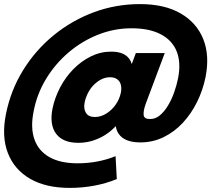

<svg xmlns="http://www.w3.org/2000/svg" viewBox="-22 -690 1054 937"><path d="M563 -185 571 -112Q536 -56 479.5 -24.5Q423 7 360 7Q285 7 252 -37Q219 -81 234 -159Q245 -213 271.5 -263.5Q298 -314 336.5 -353Q375 -392 422 -415Q469 -438 520 -438Q575 -438 601 -412Q627 -386 624 -341L601 -324L641 -431H782L689 -183Q677 -149 679 -129Q681 -109 710 -109Q736 -109 757.5 -126.5Q779 -144 797 -173.5Q815 -203 827.5 -238Q840 -273 847 -308Q862 -384 840.5 -438.5Q819 -493 763 -522.5Q707 -552 620 -552Q535 -552 456 -520.5Q377 -489 312 -433.5Q247 -378 202.5 -304.5Q158 -231 142 -146Q126 -67 146 -10Q166 47 219.5 77Q273 107 357 107Q406 107 453.5 98Q501 89 542 72L548 184Q494 206 436 216.5Q378 227 318 227Q202 227 125 182.5Q48 138 16.5 57Q-15 -24 7 -133Q30 -249 90.5 -347Q151 -445 239.5 -517.5Q328 -590 435.5 -630Q543 -670 661 -670Q781 -670 859.5 -624.5Q938 -579 970 -499Q1002 -419 981 -313Q968 -250 940 -193Q912 -136 871 -91.5Q830 -47 777 -21Q724 5 663 5Q585 5 556.5 -38Q528 -81 554 -154ZM515 -313Q493 -313 473 -303Q453 -293 436 -276Q419 -259 407.5 -236.5Q396 -214 391 -190Q385 -159 397.5 -139Q410 -119 441 -119Q469 -119 495.5 -135Q522 -151 541.5 -178Q561 -205 568 -238Q572 -260 567.5 -277Q563 -294 549.5 -303.5Q536 -313 515 -313Z"/></svg>

Font: Albert Sans Black
Style: Italic
Weight: 900
Italic angle: -11.25°
Designer: Andreas Rasmussen
Foundry: a.Foundry
Version: Version 1.025